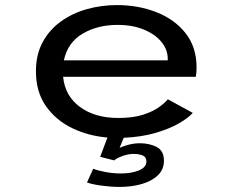

<svg xmlns="http://www.w3.org/2000/svg" viewBox="-20 -532 915 756"><path d="M451.5 204Q418 204 380.5 199Q343 194 322.5 186.5L347 132.5Q368.5 140.5 397.8 145.8Q427 151 456.5 151Q498 151 527.2 138.8Q556.5 126.5 556.5 104Q556.5 86 541.5 80Q526.5 74 506 74Q485 74 462.5 82.2Q440 90.5 429.5 99.5L374.5 85.5L403 9.5Q329 3.5 264.8 -27.2Q200.5 -58 161 -114Q121.5 -170 121.5 -251.5Q121.5 -317 148 -366Q174.5 -415 219.8 -447.5Q265 -480 322 -496Q379 -512 440.5 -512Q524.5 -512 596 -484Q667.5 -456 710.8 -401.2Q754 -346.5 754 -266Q754 -244.5 751 -229.5H228.5Q236 -154 295 -110.8Q354 -67.5 445.5 -67.5Q504 -67.5 543.2 -80.2Q582.5 -93 606.2 -110.2Q630 -127.5 641 -141L739 -87.5Q721.5 -67.5 684 -46Q646.5 -24.5 591.8 -8.5Q537 7.5 467 10.5L451 50Q467 42.5 488.8 37.2Q510.5 32 531 32Q568.5 32 597 46.8Q625.5 61.5 625.5 101Q625.5 135 601.8 158Q578 181 538.5 192.5Q499 204 451.5 204ZM442.5 -434Q365 -434 306 -399.8Q247 -365.5 231.5 -294.5H640.5V-300Q640.5 -336.5 615.8 -366.8Q591 -397 546.5 -415.5Q502 -434 442.5 -434Z"/></svg>

Font: Trispace SemiExpanded
Style: Regular
Weight: 400
Width: 6
Designer: Tyler Finck
Foundry: Etcetera Type Company
Version: Version 1.210; ttfautohint (v1.8.3)